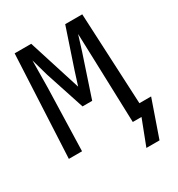

<svg xmlns="http://www.w3.org/2000/svg" viewBox="-187 -757 956 1034"><g transform="rotate(-30 290.5 -240.0)"><path d="M507.8 -69.8 480.5 -638.2H374.5L293.9 -397.9L266.6 -312L239.3 -397.9L163.1 -638.2H60.1L28.8 0H110.8L122.1 -391.1L124 -557.6L153.8 -452.1L233.9 -208H293.9L378.4 -461.9L408.2 -557.6L413.6 -397.9L426.3 0H480.5L419.9 157.7H501.5L580.6 -69.8Z"/></g></svg>

Font: CodeNewRoman Nerd Font Mono
Style: Regular
Weight: 400
Monospace: yes
Designer: Sam Radian
Foundry: Code New Roman
Version: Version 2.00 November 29, 2014;Nerd Fonts 3.2.1